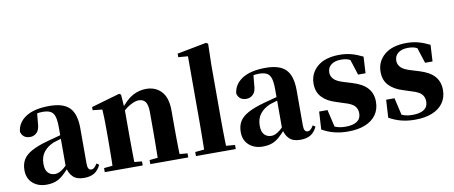

<svg xmlns="http://www.w3.org/2000/svg" viewBox="-71 -1127 3419 1445"><g transform="rotate(-10 1638.0 -404.5)"><path d="M185 17Q121 17 80 -19.5Q39 -56 39 -119Q39 -165 58.5 -198.5Q78 -232 125 -258Q172 -284 253 -306Q291 -317 342.5 -330Q394 -343 434 -353V-327Q394 -317 354.5 -306Q315 -295 292 -287Q243 -266 215.5 -230.5Q188 -195 188 -140Q188 -95 208.5 -73Q229 -51 263 -51Q276 -51 292.5 -57.5Q309 -64 331.5 -82.5Q354 -101 385 -136L404 -80H363Q335 -49 310.5 -27.5Q286 -6 256.5 5.5Q227 17 185 17ZM471 16Q416 16 387 -13Q358 -42 350 -91V-93V-393Q350 -445 341 -474.5Q332 -504 310 -516Q288 -528 250 -528Q226 -528 200 -523Q174 -518 136 -505L208 -529L201 -453Q199 -401 177 -379.5Q155 -358 126 -358Q70 -358 56 -410Q63 -480 127 -521.5Q191 -563 307 -563Q414 -563 461 -514.5Q508 -466 508 -357V-88Q508 -60 515.5 -48.5Q523 -37 537 -37Q548 -37 558 -45Q568 -53 582 -75L600 -62Q581 -21 550.5 -2.5Q520 16 471 16Z M632 0V-31L736 -41H815L922 -31V0ZM696 0Q698 -26 698.5 -68.5Q699 -111 699.5 -157Q700 -203 700 -238V-321Q700 -370 699 -400.5Q698 -431 696 -467L623 -475V-499L841 -562L854 -553L862 -441V-438V-238Q862 -203 862.5 -157Q863 -111 863.5 -68.5Q864 -26 865 0ZM980 0V-31L1082 -41H1160L1270 -31V0ZM1042 0Q1043 -26 1043.5 -68Q1044 -110 1044.5 -156Q1045 -202 1045 -238V-383Q1045 -441 1028 -464.5Q1011 -488 976 -488Q947 -488 905 -463.5Q863 -439 822 -389L819 -436H837Q894 -510 943 -536.5Q992 -563 1047 -563Q1118 -563 1162.5 -515.5Q1207 -468 1207 -370V-238Q1207 -202 1207.5 -156Q1208 -110 1209 -68Q1210 -26 1211 0Z M1329 0V-31L1438 -41H1517L1633 -31V0ZM1397 0Q1398 -37 1398.5 -77.5Q1399 -118 1399.5 -159Q1400 -200 1400 -238V-750L1327 -756V-783L1551 -826L1566 -817L1562 -656V-238Q1562 -200 1562.5 -159Q1563 -118 1564 -77.5Q1565 -37 1566 0Z M1838 17Q1774 17 1733 -19.5Q1692 -56 1692 -119Q1692 -165 1711.5 -198.5Q1731 -232 1778 -258Q1825 -284 1906 -306Q1944 -317 1995.5 -330Q2047 -343 2087 -353V-327Q2047 -317 2007.5 -306Q1968 -295 1945 -287Q1896 -266 1868.5 -230.5Q1841 -195 1841 -140Q1841 -95 1861.5 -73Q1882 -51 1916 -51Q1929 -51 1945.5 -57.5Q1962 -64 1984.5 -82.5Q2007 -101 2038 -136L2057 -80H2016Q1988 -49 1963.5 -27.5Q1939 -6 1909.5 5.5Q1880 17 1838 17ZM2124 16Q2069 16 2040 -13Q2011 -42 2003 -91V-93V-393Q2003 -445 1994 -474.5Q1985 -504 1963 -516Q1941 -528 1903 -528Q1879 -528 1853 -523Q1827 -518 1789 -505L1861 -529L1854 -453Q1852 -401 1830 -379.5Q1808 -358 1779 -358Q1723 -358 1709 -410Q1716 -480 1780 -521.5Q1844 -563 1960 -563Q2067 -563 2114 -514.5Q2161 -466 2161 -357V-88Q2161 -60 2168.5 -48.5Q2176 -37 2190 -37Q2201 -37 2211 -45Q2221 -53 2235 -75L2253 -62Q2234 -21 2203.5 -2.5Q2173 16 2124 16Z M2490 17Q2432 17 2384 4.5Q2336 -8 2292 -33L2300 -169H2364L2398 -22L2344 -29V-65Q2378 -43 2408 -32.5Q2438 -22 2477 -22Q2534 -22 2564.5 -42.5Q2595 -63 2595 -104Q2595 -136 2575.5 -159Q2556 -182 2496 -199L2438 -218Q2371 -238 2333 -278Q2295 -318 2295 -382Q2295 -461 2354.5 -512Q2414 -563 2524 -563Q2574 -563 2615.5 -551.5Q2657 -540 2701 -518L2694 -392H2637L2591 -535L2639 -517V-487Q2609 -507 2586 -516Q2563 -525 2528 -525Q2482 -525 2454 -503.5Q2426 -482 2426 -444Q2426 -417 2446 -394.5Q2466 -372 2524 -355L2583 -337Q2662 -313 2698 -271.5Q2734 -230 2734 -168Q2734 -110 2704.5 -68.5Q2675 -27 2620.5 -5Q2566 17 2490 17Z M3002 17Q2944 17 2896 4.5Q2848 -8 2804 -33L2812 -169H2876L2910 -22L2856 -29V-65Q2890 -43 2920 -32.5Q2950 -22 2989 -22Q3046 -22 3076.5 -42.5Q3107 -63 3107 -104Q3107 -136 3087.5 -159Q3068 -182 3008 -199L2950 -218Q2883 -238 2845 -278Q2807 -318 2807 -382Q2807 -461 2866.5 -512Q2926 -563 3036 -563Q3086 -563 3127.5 -551.5Q3169 -540 3213 -518L3206 -392H3149L3103 -535L3151 -517V-487Q3121 -507 3098 -516Q3075 -525 3040 -525Q2994 -525 2966 -503.5Q2938 -482 2938 -444Q2938 -417 2958 -394.5Q2978 -372 3036 -355L3095 -337Q3174 -313 3210 -271.5Q3246 -230 3246 -168Q3246 -110 3216.5 -68.5Q3187 -27 3132.5 -5Q3078 17 3002 17Z"/></g></svg>

Font: Noto Serif JP Black
Style: Regular
Weight: 900
Designer: Ryoko NISHIZUKA 西塚涼子 (kana & ideographs); Frank Grießhammer (Latin, Greek & Cyrillic); Wenlong ZHANG 张文龙 (bopomofo); San
Foundry: Adobe
Version: Version 2.003-H1;hotconv 1.1.1;makeotfexe 2.6.0